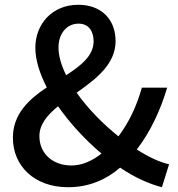

<svg xmlns="http://www.w3.org/2000/svg" viewBox="-20 -770 746 804"><path d="M265 14C353 14 425 -18 483 -68C543 -27 604 0 658 14L688 -82C648 -91 601 -113 553 -144C611 -220 652 -309 680 -403H574C552 -324 519 -256 476 -199C411 -251 347 -316 301 -382C382 -439 464 -501 464 -598C464 -688 405 -750 308 -750C199 -750 128 -670 128 -570C128 -519 146 -462 176 -404C101 -354 34 -293 34 -193C34 -76 123 14 265 14ZM405 -127C366 -96 323 -77 279 -77C202 -77 145 -126 145 -200C145 -249 178 -288 223 -325C273 -254 337 -184 405 -127ZM257 -455C237 -496 225 -535 225 -571C225 -629 259 -671 309 -671C353 -671 372 -637 372 -597C372 -537 320 -496 257 -455Z"/></svg>

Font: ChiuKong Gothic CL Medium
Style: Regular
Weight: 500
Designer: Ryoko NISHIZUKA 西塚涼子 (kana, bopomofo & ideographs); Paul D. Hunt (Latin, Greek & Cyrillic); Sandoll Communications 산돌커뮤니
Foundry: Adobe
Version: Version 1.300